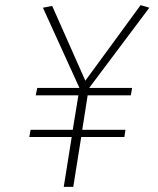

<svg xmlns="http://www.w3.org/2000/svg" viewBox="-20 -727 614 747"><path d="M119 -356 125 -385H289L147 -697L183 -704L312 -413L527 -707L561 -697L327 -385H494L489 -356H321L300 -222H468L464 -194H296L265 0H228L259 -194H94L99 -222H263L285 -356Z"/></svg>

Font: Georama ExtraLight
Style: Italic
Weight: 200
Italic angle: -9°
Designer: Jean-Baptiste Levee
Foundry: Production Type
Version: Version 1.000